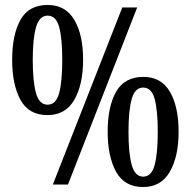

<svg xmlns="http://www.w3.org/2000/svg" viewBox="-20 -744 769 774"><path d="M171 -280Q96 -280 62.5 -341.5Q29 -403 29 -503Q29 -604 62.5 -664Q96 -724 172 -724Q244 -724 279.5 -664Q315 -604 315 -503Q315 -403 279.5 -341.5Q244 -280 171 -280ZM193 0 473 -714H533L254 0ZM172 -322Q206 -322 218.5 -369Q231 -416 231 -503Q231 -589 218.5 -635Q206 -681 172 -681Q139 -681 125.5 -635Q112 -589 112 -503Q112 -416 125 -369Q138 -322 172 -322ZM557 10Q482 10 448 -51.5Q414 -113 414 -213Q414 -314 448 -374Q482 -434 558 -434Q630 -434 665 -374Q700 -314 700 -213Q700 -113 664.5 -51.5Q629 10 557 10ZM557 -32Q591 -32 603.5 -79Q616 -126 616 -213Q616 -299 603.5 -345Q591 -391 557 -391Q524 -391 511 -345Q498 -299 498 -213Q498 -126 511 -79Q524 -32 557 -32Z"/></svg>

Font: Noto Serif Myanmar ExtraCondensed SemiBold
Style: Regular
Weight: 600
Width: 2
Designer: Ben Mitchell and the Monotype Design Team
Foundry: Monotype Imaging Inc.
Version: Version 2.106; ttfautohint (v1.8.4.7-5d5b)